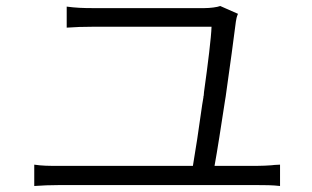

<svg xmlns="http://www.w3.org/2000/svg" viewBox="-20 -685 1040 639"><path d="M912 -137C905 -137 899 -136 893 -136L884 -135C869 -134 854 -133 836 -133H694C703 -182 716 -266 729 -351L731 -363C745 -463 759 -563 765 -613C766 -621 768 -630 772 -639L713 -665C703 -661 679 -658 660 -658H289C256 -658 232 -659 202 -663V-593C233 -595 253 -596 290 -596H684C683 -561 672 -472 659 -379L658 -367C657 -365 657 -363 657 -361L655 -349L653 -337C642 -257 630 -179 622 -133H169C143 -133 121 -133 94 -137V-66C124 -68 146 -69 174 -69H840C859 -69 887 -69 912 -66V-137Z"/></svg>

Font: Glow Sans SC Normal
Style: Regular
Weight: 400
Designer: Ryoko NISHIZUKA (kana, bopomofo & ideographs); Paul D. Hunt (Latin, Greek & Cyrillic); Sandoll Communications, Soo-young
Version: Version 0.93